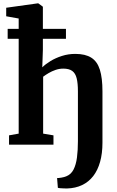

<svg xmlns="http://www.w3.org/2000/svg" viewBox="-20 -840 679 1115"><path d="M370 254.5Q364.5 254.5 352.8 254.2Q341 254 330 253Q319 252 316 250.5L311.5 194Q319.5 194.5 336.8 191.5Q354 188.5 364.5 184Q392.5 173 407 144.8Q421.5 116.5 427 74.5Q432.5 32.5 432.5 -20V-309.5Q432.5 -356.5 425.2 -385.5Q418 -414.5 399.5 -428Q381 -441.5 347.5 -441.5Q324.5 -441.5 302.8 -434Q281 -426.5 262.8 -415.8Q244.5 -405 230.5 -394.5V-64L290.5 -54V0H32.5V-54L88.5 -64V-732.5L16 -745.5V-795L198.5 -820.5H202.5L229 -801V-550L225.5 -449Q244 -467.5 273.5 -485.5Q303 -503.5 339.8 -515.2Q376.5 -527 417.5 -527Q475.5 -527 510.2 -505Q545 -483 560 -435Q575 -387 575 -309.5V-11Q575 51 561.2 100Q547.5 149 521.2 182.8Q495 216.5 456.8 234.8Q418.5 253 370 254.5ZM24.5 -614.5V-672.5H363V-614.5Z"/></svg>

Font: Merriweather 36pt
Style: Bold
Weight: 700
Designer: Eben Sorkin
Foundry: Eben Sorkin
Version: Version 2.100